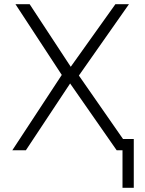

<svg xmlns="http://www.w3.org/2000/svg" viewBox="-20 -720 696 920"><path d="M567 180V0H547V-54H621V180ZM39 0 276 -361 54 -700H122L319 -400L533 -700H598L358 -358L607 0H539L316 -320L104 0Z"/></svg>

Font: Geologica Roman Thin
Style: Regular
Weight: 250
Designer: Sindre Bremnes, Frode Helland
Foundry: Monokrom Skriftforlag AS
Version: Version 1.010;gftools[0.9.28]